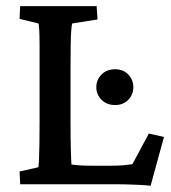

<svg xmlns="http://www.w3.org/2000/svg" viewBox="-20 -593 550 618"><path d="M464.8 4.9Q448.2 2.9 427.2 2Q406.2 1 386.7 0.5Q367.2 0 352.5 0H44.9L43 -41L103.5 -54.7Q104.5 -59.6 105.5 -78.6Q106.4 -97.7 106.9 -128.9Q107.4 -160.2 107.4 -201.2V-371.1Q107.4 -414.1 107.4 -444.8Q107.4 -475.6 106.4 -494.6Q105.5 -513.7 103.5 -517.6L43 -532.2L44.9 -573.2H291L293.9 -530.3L212.9 -517.6Q210.9 -514.6 209.5 -497.1Q208 -479.5 207.5 -448.2Q207 -417 207 -371.1V-201.2Q207 -148.4 208 -111.8Q209 -75.2 210 -63.5Q224.6 -61.5 240.2 -60.5Q255.9 -59.6 277.3 -59.6H337.9Q360.4 -59.6 376.5 -61Q392.6 -62.5 406.2 -64.5L459 -163.1L507.8 -152.3ZM350.6 -254.9Q323.2 -254.9 306.6 -272Q290 -289.1 290 -312.5Q290 -335.9 306.6 -353Q323.2 -370.1 350.6 -370.1Q377 -370.1 393.1 -353Q409.2 -335.9 409.2 -312.5Q409.2 -289.1 393.1 -272Q377 -254.9 350.6 -254.9Z"/></svg>

Font: Crimson Pro Medium
Style: Regular
Weight: 500
Designer: Jacques Le Bailly
Foundry: Baron von Fonthausen
Version: Version 1.003